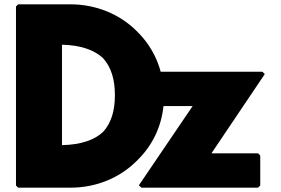

<svg xmlns="http://www.w3.org/2000/svg" viewBox="-20 -852 1299 889"><path d="M267 -180V-645C355 -643 416 -620 456 -584C495 -542 512 -483 512 -412C512 -341 496 -283 457 -241C419 -205 357 -182 267 -180ZM54 -822V7L64 17H306C425 17 533 -28 611 -105L618 -112C683 -176 727 -262 737 -361H872L623 6L635 17H1175L1185 7V-132L1175 -142H959L1206 -509L1195 -520H724C706 -588 669 -652 619 -702L611 -710C533 -787 424 -832 306 -832H64Z"/></svg>

Font: Hussar Woodtype
Style: Ultra
Weight: 900
Foundry: Cannot Into Space Fonts
Version: Version 1.07